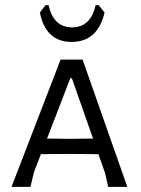

<svg xmlns="http://www.w3.org/2000/svg" viewBox="-20 -731 552 751"><path d="M403 0H478L303 -498H217L25 0H99L113 -58L140 -128L246 -129L365 -128L391 -54ZM261 -425 344 -189 252 -188 164 -189 255 -425ZM260 -567C328 -567 371 -605.3 389 -682L366 -711H354C341.3 -653 310.7 -624 262 -624C213.3 -624 182.7 -653 170 -711H158L136 -682C151.3 -605.3 192.7 -567 260 -567Z"/></svg>

Font: Alegreya Sans SC
Style: Regular
Weight: 400
Designer: Juan Pablo del Peral
Foundry: Huerta Tipografica
Version: Version 1.000;PS 001.000;hotconv 1.0.70;makeotf.lib2.5.58329